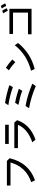

<svg xmlns="http://www.w3.org/2000/svg" viewBox="1943 -2763 924 4850"><g transform="rotate(-90 2405.0 -338.0)"><path d="M277 84 229 -12Q614 -141 726 -535H143V-626H764L833 -557Q777 -316 639.5 -156.5Q502 3 277 84Z M1195 -670H1679V-579H1195ZM1303 96 1235 16Q1575 -101 1676 -347H1088V-438H1736L1794 -367Q1686 -38 1303 96Z M2173 -589 2228 -673Q2458 -637 2680 -563L2629 -475Q2412 -554 2173 -589ZM2181 -334 2232 -418Q2404 -389 2588 -323L2537 -239Q2381 -297 2181 -334ZM2097 -66 2152 -155Q2426 -107 2716 16L2656 104Q2387 -14 2097 -66Z M3053 -577 3119 -650Q3230 -580 3326 -490L3260 -413Q3167 -504 3053 -577ZM3088 76 3043 -16Q3245 -67 3405 -169Q3565 -271 3689 -428L3744 -344Q3613 -182 3451 -78.5Q3289 25 3088 76Z M4616 -754 4681 -780Q4715 -733 4746 -669L4680 -642Q4653 -704 4616 -754ZM4493 -718 4558 -744Q4595 -696 4622 -629L4557 -602Q4537 -655 4493 -718ZM3965 -93H4512V-471H3973V-562H4608V-3H3965Z"/></g></svg>

Font: Gmarket Sans TTF Medium
Style: Regular
Weight: 500
Designer: Creative Director : Sungho Lee; Art Director : Kiwoong Choi; Project Manager : Sori Yang, Jongwook Yoon; Font Designer :
Foundry: Sandoll Inc.
Version: Version 1.000;hotconv 1.0.109;makeotfexe 2.5.65596